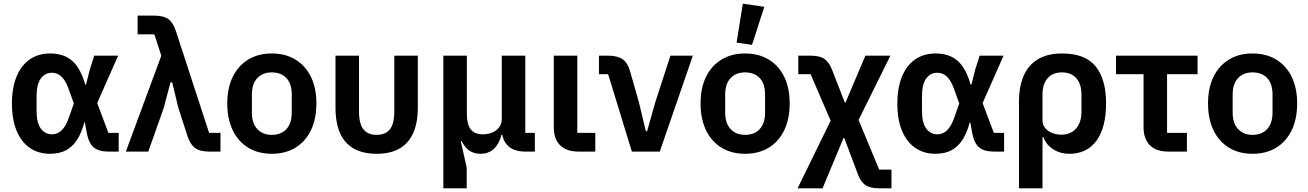

<svg xmlns="http://www.w3.org/2000/svg" viewBox="-20 -825 7119 1045"><path d="M626 -102V0H571Q518 0 491 -22Q464 -44 453 -98L442 -159H439Q424 -102 399.5 -64Q375 -26 339 -7Q303 12 253 12Q189 12 142.5 -20Q96 -52 70.5 -113Q45 -174 45 -261Q45 -348 70.5 -409Q96 -470 142.5 -502Q189 -534 253 -534Q303 -534 340 -516Q377 -498 402.5 -460Q428 -422 444 -364H448L469 -447L493 -522H623L509 -264L570 -102ZM262 -94Q282 -94 299 -103.5Q316 -113 330.5 -134Q345 -155 357 -191L382 -262L357 -331Q345 -367 330.5 -388.5Q316 -410 299 -419.5Q282 -429 262 -429Q225 -429 202 -397.5Q179 -366 179 -300V-223Q179 -157 202 -125.5Q225 -94 262 -94Z M858 -522 820 -638H729V-740H819Q871 -740 897 -720.5Q923 -701 938 -654L1118 -102H1180V0H1119Q1068 0 1041.5 -19.5Q1015 -39 1000 -86L951 -237L917 -377H908L871 -237L787 0H665Z M1459 12Q1385 12 1330.5 -21.5Q1276 -55 1246.5 -116.5Q1217 -178 1217 -262Q1217 -346 1246.5 -406.5Q1276 -467 1330.5 -500.5Q1385 -534 1459 -534Q1534 -534 1588.5 -500.5Q1643 -467 1672.5 -406.5Q1702 -346 1702 -262Q1702 -178 1672.5 -116.5Q1643 -55 1588.5 -21.5Q1534 12 1459 12ZM1459 -91Q1510 -91 1539 -122.5Q1568 -154 1568 -213V-310Q1568 -369 1539 -400Q1510 -431 1459 -431Q1410 -431 1380.5 -400Q1351 -369 1351 -310V-213Q1351 -154 1380.5 -122.5Q1410 -91 1459 -91Z M1934 -522V-217Q1934 -175 1944 -147Q1954 -119 1975.5 -105Q1997 -91 2030 -91Q2063 -91 2084.5 -105Q2106 -119 2116 -147Q2126 -175 2126 -217V-522H2254V-241Q2254 -156 2228.5 -100Q2203 -44 2153.5 -16Q2104 12 2030 12Q1956 12 1906 -16Q1856 -44 1831 -100Q1806 -156 1806 -241V-522Z M2520 200H2393V-522H2521V-204Q2521 -150 2541.5 -122Q2562 -94 2608 -94Q2635 -94 2658.5 -103.5Q2682 -113 2696.5 -132Q2711 -151 2711 -178V-522H2839V-102H2891V0H2839Q2776 0 2744 -32Q2712 -64 2712 -116V-119L2759 -92H2710Q2696 -40 2667 -14Q2638 12 2596 12Q2560 12 2535.5 -4.5Q2511 -21 2493 -56H2488L2520 87Z M3220 -102V0H3129Q3063 0 3028.5 -34.5Q2994 -69 2994 -133V-522H3122V-102Z M3571 0H3419L3290 -421H3240V-522H3290Q3341 -522 3369.5 -502Q3398 -482 3412 -428L3457 -270L3495 -111H3502L3547 -270L3629 -522H3751Z M4035 12Q3961 12 3906.5 -21.5Q3852 -55 3822.5 -116.5Q3793 -178 3793 -262Q3793 -346 3822.5 -406.5Q3852 -467 3906.5 -500.5Q3961 -534 4035 -534Q4110 -534 4164.5 -500.5Q4219 -467 4248.5 -406.5Q4278 -346 4278 -262Q4278 -178 4248.5 -116.5Q4219 -55 4164.5 -21.5Q4110 12 4035 12ZM4035 -91Q4086 -91 4115 -122.5Q4144 -154 4144 -213V-310Q4144 -369 4115 -400Q4086 -431 4035 -431Q3986 -431 3956.5 -400Q3927 -369 3927 -310V-213Q3927 -154 3956.5 -122.5Q3986 -91 4035 -91ZM4140 -788 4073 -581 3989 -593 4023 -805Z M4325 -522H4391Q4442 -522 4467.5 -504Q4493 -486 4510 -442L4578 -267H4582L4690 -522H4826L4653 -172L4765 98H4832V200H4766Q4715 200 4689 181.5Q4663 163 4648 120L4575 -74H4571L4457 200H4321L4501 -168L4392 -421H4325Z M5445 -102V0H5390Q5337 0 5310 -22Q5283 -44 5272 -98L5261 -159H5258Q5243 -102 5218.5 -64Q5194 -26 5158 -7Q5122 12 5072 12Q5008 12 4961.5 -20Q4915 -52 4889.5 -113Q4864 -174 4864 -261Q4864 -348 4889.5 -409Q4915 -470 4961.5 -502Q5008 -534 5072 -534Q5122 -534 5159 -516Q5196 -498 5221.5 -460Q5247 -422 5263 -364H5267L5288 -447L5312 -522H5442L5328 -264L5389 -102ZM5081 -94Q5101 -94 5118 -103.5Q5135 -113 5149.5 -134Q5164 -155 5176 -191L5201 -262L5176 -331Q5164 -367 5149.5 -388.5Q5135 -410 5118 -419.5Q5101 -429 5081 -429Q5044 -429 5021 -397.5Q4998 -366 4998 -300V-223Q4998 -157 5021 -125.5Q5044 -94 5081 -94Z M5526 200V-273Q5526 -354 5551.5 -412.5Q5577 -471 5629 -502.5Q5681 -534 5761 -534Q5886 -534 5943 -464Q6000 -394 6000 -263Q6000 -131 5948 -59.5Q5896 12 5800 12Q5750 12 5711 -13.5Q5672 -39 5659 -79H5654V200ZM5758 -92Q5806 -92 5836 -124.5Q5866 -157 5866 -218V-310Q5866 -368 5838 -399.5Q5810 -431 5760 -431Q5710 -431 5682 -399.5Q5654 -368 5654 -310V-171Q5654 -146 5668 -128.5Q5682 -111 5706 -101.5Q5730 -92 5758 -92Z M6440 0H6339Q6273 0 6238.5 -34.5Q6204 -69 6204 -133V-421H6054V-522H6498V-421H6332V-102H6440Z M6797 12Q6723 12 6668.5 -21.5Q6614 -55 6584.5 -116.5Q6555 -178 6555 -262Q6555 -346 6584.5 -406.5Q6614 -467 6668.5 -500.5Q6723 -534 6797 -534Q6872 -534 6926.5 -500.5Q6981 -467 7010.5 -406.5Q7040 -346 7040 -262Q7040 -178 7010.5 -116.5Q6981 -55 6926.5 -21.5Q6872 12 6797 12ZM6797 -91Q6848 -91 6877 -122.5Q6906 -154 6906 -213V-310Q6906 -369 6877 -400Q6848 -431 6797 -431Q6748 -431 6718.5 -400Q6689 -369 6689 -310V-213Q6689 -154 6718.5 -122.5Q6748 -91 6797 -91Z"/></svg>

Font: IBM Plex Sans SemiBold
Style: Regular
Weight: 600
Designer: Mike Abbink, Paul van der Laan, Pieter van Rosmalen
Foundry: Bold Monday
Version: Version 3.201